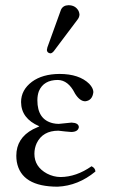

<svg xmlns="http://www.w3.org/2000/svg" viewBox="-20 -700 437 730"><path d="M240.2 -680.2Q267.1 -680.2 278.8 -658.2Q281.7 -651.4 282.2 -645Q281.7 -634.8 275.9 -627L184.1 -504.9Q177.7 -497.6 171.9 -497.1Q159.2 -498.5 158.2 -509.8Q158.7 -514.2 160.2 -520L211.9 -663.1Q219.7 -679.7 240.2 -680.2ZM110.8 -115.2Q110.8 -65.9 158.7 -40Q183.1 -27.3 210 -26.9Q270 -27.3 328.1 -67.9Q342.3 -61 342.8 -47.9Q277.3 6.3 199.2 9.8Q61 9.8 43.9 -84.5Q42 -96.2 42 -107.9Q42 -174.8 105.5 -208.5Q117.2 -214.4 128.9 -219.2V-220.2Q60.5 -249.5 60.1 -312Q60.1 -357.9 101.6 -389.2Q141.6 -418.5 206.1 -418.9Q281.2 -418.9 319.3 -381.3Q334.5 -365.2 335 -350.1Q331.5 -317.9 304.2 -314.9Q283.2 -314.9 264.6 -345.2L264.2 -346.2Q239.3 -395 200.2 -396Q146 -396 127.9 -353.5Q122.1 -337.9 122.1 -318.8Q122.1 -245.1 181.6 -231.4Q192.4 -229 203.1 -229Q203.6 -229 213.4 -230Q247.6 -233.9 252 -233.9Q278.8 -232.9 279.8 -216.8Q277.3 -198.7 251 -198.2Q247.1 -198.2 227.5 -200.2Q206.5 -202.6 202.1 -203.1Q142.6 -203.1 119.6 -155.8Q110.8 -136.7 110.8 -115.2Z"/></svg>

Font: Linux Libertine Display O
Style: Regular
Weight: 400
Designer: Philipp H. Poll
Foundry: Philipp H. Poll
Version: Version 5.0.9